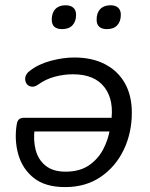

<svg xmlns="http://www.w3.org/2000/svg" viewBox="-20 -719 582 747"><path d="M233.5 8.9Q156.2 8.9 111.6 -26.5Q67.1 -62 51.2 -118.2Q35.2 -174.3 45.2 -235.8Q47.7 -250.4 54.9 -255.6Q62.1 -260.8 74.9 -260.8H430.5L422.1 -207.4H93.8L115.2 -220.8Q108.7 -175.3 118.5 -136.7Q128.3 -98 157.1 -74.6Q185.9 -51.1 234.9 -51.1Q290 -51.1 325.9 -75.6Q361.7 -100.2 381.7 -138.5Q401.6 -176.9 407.7 -217.2L411.6 -241.3Q425.7 -327 387.2 -378.5Q348.6 -430 264.2 -430Q227.8 -430 192.4 -420.4Q157 -410.7 128.4 -389.9Q115.2 -381 105 -381.7Q94.7 -382.4 87.8 -388.4Q81 -394.5 78.7 -404.5Q76.4 -414.5 80.5 -424.7Q84.7 -435 95.3 -442.9Q128.2 -469 176.7 -482.2Q225.2 -495.3 268.8 -495.3Q338.5 -495.3 388.8 -469.1Q439.1 -442.9 466 -395Q492.9 -347.1 492.9 -280.7Q492.9 -201.8 461.3 -136Q429.7 -70.2 371.6 -30.7Q313.5 8.9 233.5 8.9ZM396.2 -605.7Q355.9 -605.7 355.9 -642.6Q355.9 -669.2 370.1 -683.8Q384.3 -698.5 409.9 -698.5Q429.5 -698.5 439.8 -688.9Q450.1 -679.3 450.1 -661.6Q450.1 -635.6 436.1 -620.7Q422.1 -605.7 396.2 -605.7ZM222 -605.7Q181.3 -605.7 181.3 -642.6Q181.3 -669.2 195.5 -683.8Q209.7 -698.5 235.2 -698.5Q254.9 -698.5 265.4 -688.9Q276 -679.3 276 -661.6Q276 -635.6 262 -620.7Q248 -605.7 222 -605.7Z"/></svg>

Font: Nunito Variable Extra Light
Style: Italic
Weight: 200
Italic angle: -9°
Designer: Vernon Adams
Foundry: Vernon Adams
Version: Version 3.602